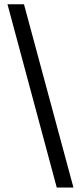

<svg xmlns="http://www.w3.org/2000/svg" viewBox="-20 -760 374 887"><path d="M14.6 -740.2H90.8L319.3 106.4H242.2Z"/></svg>

Font: WEMIX Pretendard
Style: Regular
Weight: 400
Designer: Base glyphs from Inter by Rasmus Andersson; Hangeul glyphs from Noto Sans CJK(Source Han Sans) by Jang Soo-young and Kan
Foundry: Kil Hyung-jin
Version: Version 1.000